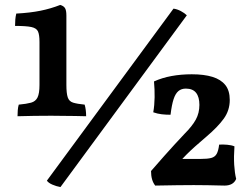

<svg xmlns="http://www.w3.org/2000/svg" viewBox="-20 -750 1005 778"><path d="M224 -730Q238 -726 243.5 -717Q249 -708 249 -687V-406Q249 -372 254.5 -355.5Q260 -339 276.5 -334Q293 -329 323 -326Q326 -316 327.5 -304Q329 -292 329 -279Q308 -280 283.5 -280Q259 -280 234 -280.5Q209 -281 188 -281Q157 -281 118.5 -280.5Q80 -280 51 -279Q51 -291 52 -303.5Q53 -316 56 -326Q88 -329 106 -334Q124 -339 132 -355Q140 -371 140 -406V-580Q140 -609 134 -622.5Q128 -636 107 -640.5Q86 -645 41 -645Q41 -658 42 -670.5Q43 -683 46 -695Q102 -698 144 -706.5Q186 -715 224 -730ZM225 8Q208 5 192 -2Q176 -9 170 -18L683 -715Q698 -713 713 -705Q728 -697 737 -688ZM609 2Q592 -19 592 -57Q623 -93 645.5 -118Q668 -143 687 -164Q706 -185 728 -208Q759 -239 773.5 -265.5Q788 -292 788 -325Q788 -357 774.5 -374Q761 -391 733 -391Q715 -391 703 -381Q691 -371 683.5 -348.5Q676 -326 671 -285Q652 -285 635 -287Q618 -289 601 -295Q606 -323 606.5 -355.5Q607 -388 604 -420Q637 -435 675.5 -442Q714 -449 757 -449Q807 -449 841 -438.5Q875 -428 893 -405.5Q911 -383 911 -345Q911 -303 887 -269.5Q863 -236 816 -196Q789 -173 770.5 -156.5Q752 -140 735.5 -123.5Q719 -107 698 -83V-106H793Q821 -106 836 -110Q851 -114 858 -126.5Q865 -139 868 -164Q883 -165 900.5 -163.5Q918 -162 930 -157Q927 -115 929 -82Q931 -49 937 -25Q931 -11 919 -4.5Q907 2 890 2Q884 2 866 1.5Q848 1 822 0.5Q796 0 765 0Q732 0 697 0.5Q662 1 609 2Z"/></svg>

Font: Vollkorn SemiBold
Style: Regular
Weight: 600
Designer: Friedrich Althausen
Foundry: Friedrich Althausen
Version: Version 5.000